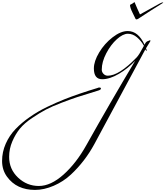

<svg xmlns="http://www.w3.org/2000/svg" viewBox="-842 -763 1592 1849"><path d="M544 -322Q517 -370 477 -404Q437 -438 389.5 -438Q342 -438 283.5 -385.5Q225 -333 181.5 -250Q138 -167 138 -92Q138 -69 155 -51.5Q172 -34 196 -34Q304 -34 474 -210Q497 -233 544 -322ZM-216 191Q-84 139 98 84Q103 80 116.5 80Q130 80 130 90Q130 100 109 107.5Q88 115 19.5 135.5Q-49 156 -99.5 172.5Q-150 189 -245 225Q-340 261 -399 292Q-458 323 -533 373.5Q-608 424 -650.5 476Q-693 528 -723.5 599Q-754 670 -754 748Q-754 866 -668.5 947Q-583 1028 -468 1028Q-353 1028 -230 918Q-107 808 -10 634Q218 227 460 -178Q391 -104 303 -52Q215 0 142 0Q62 0 62 -104Q62 -173 113 -258Q164 -343 242 -403.5Q320 -464 388 -464Q490 -464 550 -332L556 -344Q567 -364 584 -368Q592 -370 596 -373Q600 -376 604 -376Q606 -376 606 -370Q606 -364 602 -360Q598 -356 564 -298Q570 -286 570 -279Q570 -272 566 -272L558 -288L66 626Q-25 793 -159 918Q-232 986 -325 1026Q-418 1066 -505 1066Q-592 1066 -660 1034.5Q-728 1003 -775 938Q-822 873 -822 787Q-822 701 -787 621.5Q-752 542 -692.5 480Q-633 418 -554.5 363.5Q-476 309 -390 267.5Q-304 226 -216 191ZM504 -592Q483 -576 474 -576Q465 -576 463 -582Q461 -588 435.5 -638.5Q410 -689 410 -715Q410 -717 422 -722.5Q434 -728 442 -735Q450 -742 452 -742L454 -743V-742Q477 -685 506 -624L698 -730Q716 -740 728 -740L730 -738Q730 -736 710 -724Q610 -662 504 -592Z"/></svg>

Font: Miama
Style: Regular
Weight: 400
Italic angle: 16.5°
Designer: Linus Romer
Foundry: Linus Romer
Version: 0.32